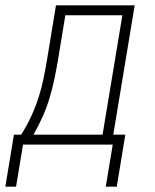

<svg xmlns="http://www.w3.org/2000/svg" viewBox="-60 -540 580 717"><path d="M335 157 361 0H26L0 157H-40L-8 -37H19Q40 -70 56.5 -105.5Q73 -141 84.5 -177.5Q96 -214 103.5 -251Q111 -288 117 -325L149 -520H443L363 -37H408L376 157ZM323 -37 397 -483H184L157 -319Q151 -283 143.5 -247Q136 -211 125.5 -175.5Q115 -140 99.5 -105Q84 -70 65 -37Z"/></svg>

Font: Iosevka SS04 XLt Obl
Style: Regular
Weight: 200
Italic angle: -9°
Monospace: yes
Designer: Belleve Invis
Foundry: Belleve Invis
Version: Version 19.0.0; ttfautohint (v1.8.4)